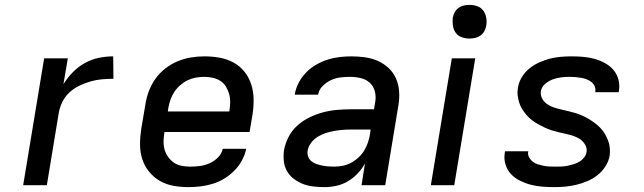

<svg xmlns="http://www.w3.org/2000/svg" viewBox="-20 -759 2640 787"><path d="M75 0 161 -520H258L240 -414Q257 -441 279 -463.5Q301 -486 328.5 -501Q356 -516 385.5 -522Q415 -528 444 -528L445 -436Q422 -436 398.5 -434Q375 -432 352 -425.5Q329 -419 306 -408Q283 -397 265 -380.5Q247 -364 236 -342Q225 -320 221 -297L172 0Z M752 8Q721 8 690.5 2.5Q660 -3 634.5 -18Q609 -33 590.5 -56Q572 -79 563 -107.5Q554 -136 554 -167.5Q554 -199 559 -231L576 -331Q580 -358 590 -385Q600 -412 617 -436Q634 -460 658 -478.5Q682 -497 708.5 -508Q735 -519 763 -523.5Q791 -528 818 -528Q850 -528 880.5 -522.5Q911 -517 937.5 -502.5Q964 -488 982.5 -464.5Q1001 -441 1010 -412.5Q1019 -384 1019.5 -352.5Q1020 -321 1015 -289L1003 -218H654V-217Q651 -199 650.5 -181Q650 -163 654.5 -146.5Q659 -130 669 -116Q679 -102 692.5 -92.5Q706 -83 723.5 -79.5Q741 -76 760 -76Q779 -76 799 -78.5Q819 -81 838.5 -89.5Q858 -98 873.5 -113.5Q889 -129 893 -149H989Q984 -124 971.5 -101Q959 -78 940 -59Q921 -40 898.5 -26.5Q876 -13 851.5 -5.5Q827 2 802 5Q777 8 752 8ZM668 -302H920V-303Q923 -321 923.5 -338.5Q924 -356 919.5 -372.5Q915 -389 906.5 -403.5Q898 -418 884 -427Q870 -436 853 -440Q836 -444 818 -444Q801 -444 783.5 -441Q766 -438 750 -430.5Q734 -423 719.5 -410.5Q705 -398 695 -383Q685 -368 679 -351Q673 -334 670 -317Z M1311 8Q1288 8 1265.5 5.5Q1243 3 1223 -4.5Q1203 -12 1185.5 -25Q1168 -38 1157 -56.5Q1146 -75 1143.5 -97.5Q1141 -120 1144 -143Q1149 -171 1163 -198Q1177 -225 1199.5 -245Q1222 -265 1249 -278Q1276 -291 1304 -298.5Q1332 -306 1360.5 -308.5Q1389 -311 1416 -311H1513L1518 -341Q1522 -363 1516.5 -384.5Q1511 -406 1495.5 -420Q1480 -434 1458 -439Q1436 -444 1413 -444Q1394 -444 1374.5 -441.5Q1355 -439 1336.5 -430.5Q1318 -422 1302.5 -406.5Q1287 -391 1284 -371H1188Q1192 -396 1204 -419Q1216 -442 1234 -461Q1252 -480 1275.5 -493.5Q1299 -507 1322.5 -514.5Q1346 -522 1371 -525Q1396 -528 1420 -528Q1449 -528 1477 -524Q1505 -520 1529.5 -509Q1554 -498 1573.5 -479.5Q1593 -461 1603.5 -436.5Q1614 -412 1616 -384Q1618 -356 1613 -327L1559 0H1462L1476 -89Q1464 -67 1446 -48Q1428 -29 1406 -16Q1384 -3 1359.5 2.5Q1335 8 1311 8ZM1349 -76Q1367 -76 1384.5 -79.5Q1402 -83 1418.5 -91.5Q1435 -100 1449.5 -113.5Q1464 -127 1473.5 -143Q1483 -159 1488.5 -176Q1494 -193 1497 -211L1499 -228H1416Q1399 -228 1382.5 -226.5Q1366 -225 1349 -222Q1332 -219 1315 -213.5Q1298 -208 1282.5 -198.5Q1267 -189 1255.5 -174Q1244 -159 1241 -142Q1239 -129 1243 -117.5Q1247 -106 1256 -98.5Q1265 -91 1276.5 -87Q1288 -83 1300 -80.5Q1312 -78 1324.5 -77Q1337 -76 1349 -76Z M1746 0 1832 -520H1928L1842 0ZM1904 -601Q1888 -601 1872.5 -606.5Q1857 -612 1848 -624.5Q1839 -637 1836.5 -653.5Q1834 -670 1836 -687Q1838 -698 1844 -709Q1850 -720 1860 -727Q1870 -734 1881.5 -736.5Q1893 -739 1905 -739Q1921 -739 1936.5 -733.5Q1952 -728 1961 -715.5Q1970 -703 1973 -686.5Q1976 -670 1973 -653Q1971 -642 1965 -631Q1959 -620 1949 -613Q1939 -606 1927.5 -603.5Q1916 -601 1904 -601Z M2251 8Q2226 8 2202 6Q2178 4 2155 -2Q2132 -8 2111 -18.5Q2090 -29 2074.5 -45.5Q2059 -62 2052 -85Q2045 -108 2049 -132L2050 -139H2146L2145 -137Q2143 -124 2149 -113.5Q2155 -103 2164 -96Q2173 -89 2184.5 -85.5Q2196 -82 2208 -79.5Q2220 -77 2232.5 -76.5Q2245 -76 2258 -76Q2270 -76 2282 -76.5Q2294 -77 2306 -79.5Q2318 -82 2330 -85.5Q2342 -89 2353.5 -95.5Q2365 -102 2373.5 -112.5Q2382 -123 2384 -135Q2387 -151 2379 -165Q2371 -179 2359 -187.5Q2347 -196 2332.5 -201Q2318 -206 2302.5 -209.5Q2287 -213 2272 -216.5Q2257 -220 2242.5 -224.5Q2228 -229 2214 -235.5Q2200 -242 2186.5 -249.5Q2173 -257 2161 -266Q2149 -275 2139.5 -286Q2130 -297 2121.5 -310Q2113 -323 2108.5 -337.5Q2104 -352 2102 -367.5Q2100 -383 2103 -399Q2106 -421 2118.5 -442Q2131 -463 2149.5 -478Q2168 -493 2190 -503Q2212 -513 2233.5 -518.5Q2255 -524 2277.5 -526Q2300 -528 2322 -528Q2347 -528 2370.5 -526Q2394 -524 2416 -518Q2438 -512 2458.5 -501Q2479 -490 2493.5 -473.5Q2508 -457 2514.5 -434.5Q2521 -412 2517 -388L2516 -381H2420V-384Q2422 -395 2417.5 -405.5Q2413 -416 2404 -423Q2395 -430 2384.5 -434Q2374 -438 2362.5 -440Q2351 -442 2339 -443Q2327 -444 2315 -444Q2298 -444 2281 -442Q2264 -440 2247 -434Q2230 -428 2215 -415.5Q2200 -403 2197 -385Q2195 -369 2202 -355.5Q2209 -342 2221.5 -333Q2234 -324 2249 -319Q2264 -314 2279 -310.5Q2294 -307 2309 -303.5Q2324 -300 2339 -295.5Q2354 -291 2368 -284.5Q2382 -278 2394.5 -270.5Q2407 -263 2419 -254Q2431 -245 2441.5 -234Q2452 -223 2459.5 -210Q2467 -197 2472.5 -183Q2478 -169 2479.5 -153Q2481 -137 2479 -121Q2475 -98 2461.5 -77Q2448 -56 2429 -41Q2410 -26 2387.5 -16.5Q2365 -7 2342 -1.5Q2319 4 2296 6Q2273 8 2251 8Z"/></svg>

Font: Iosevka Aile Medium Oblique
Style: Regular
Weight: 500
Italic angle: -9°
Designer: Belleve Invis
Foundry: Belleve Invis
Version: Version 31.1.0; ttfautohint (v1.8.4)